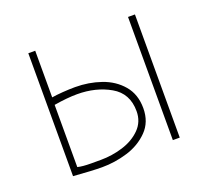

<svg xmlns="http://www.w3.org/2000/svg" viewBox="-94 -590 791 731"><g transform="rotate(-20 302.0 -224.0)"><path d="M115 -287Q132 -290 159.5 -292Q187 -294 210 -294Q265 -294 314.5 -277Q364 -260 395.5 -223Q427 -186 427 -130Q427 -74 392 -38.5Q357 -3 306 12.5Q255 28 203 28Q165 28 87 22V-476H115ZM491 -476H519V23H491ZM114 -5Q134 0 168 0Q202 0 208 0Q253 0 297 -13.5Q341 -27 370 -56Q399 -85 399 -128Q399 -200 341.5 -233Q284 -266 208 -266Q168 -266 114 -257Z"/></g></svg>

Font: LINE Seed Sans KR Thin
Style: Regular
Weight: 250
Designer: LINE BX Design & Sandoll Inc & Dalton Maag Ltd
Foundry: Sandoll Inc.
Version: Version 1.000